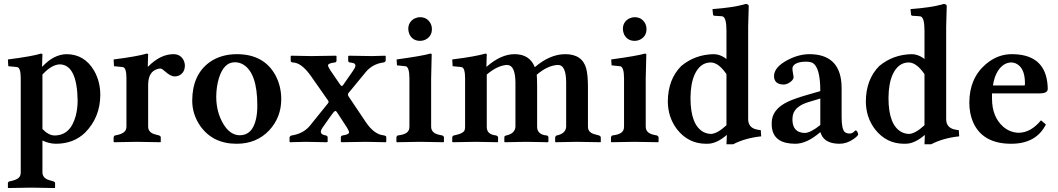

<svg xmlns="http://www.w3.org/2000/svg" viewBox="-20 -718 5354 972"><path d="M194.8 -340.8V-64.9Q225.6 -32.7 255.9 -32.2Q336.4 -32.2 363.3 -130.9Q373 -167.5 373 -210Q370.1 -388.7 284.2 -392.1Q245.1 -392.1 201.2 -347.2Q197.3 -343.3 194.8 -340.8ZM194.8 -380.9Q251 -441.9 315.9 -443.8Q407.7 -443.8 456.5 -359.9Q487.8 -305.2 487.8 -236.8Q486.8 -123.5 411.1 -46.9Q353 9.8 262.2 9.8Q228 9.3 194.8 -6.8V153.8Q194.8 182.1 225.6 192.9Q233.4 195.3 243.2 198.2L251 200.2Q258.3 203.6 258.8 208V231.9L257.8 233.9Q256.8 233.9 138.2 231.9L22 233.9L20 231.9V208Q22 201.7 27.8 200.2L37.1 198.2Q77.1 189.5 83 168.9Q85 161.6 85 153.8V-320.8Q85 -373.5 68.4 -377.9Q65.4 -378.4 63 -378.9L22 -382.8L20 -417Q142.1 -432.6 188 -446.8Q193.4 -445.8 194.8 -443.8L192.9 -380.9Z M730 -380.9Q791.5 -443.4 857.9 -443.8Q895.5 -443.8 911.1 -409.7Q915.5 -398.4 916 -388.2Q916 -349.6 885.7 -335.4Q876 -331.5 865.7 -331.1Q842.3 -331.1 814 -357.9Q799.8 -370.6 792.5 -371.1Q773.4 -370.6 755.9 -357.9Q730.5 -338.4 730 -288.1V-77.1Q730 -49.8 759.3 -39.6Q767.1 -36.6 777.8 -34.2L786.1 -32.2Q793.5 -28.8 793.9 -22.9V0L792 2Q791 2 672.9 0L557.1 2L555.2 0V-22.9Q556.6 -30.3 562 -32.2L571.8 -34.2Q614.7 -43 619.1 -67.9Q619.6 -72.8 620.1 -77.1V-320.8Q620.1 -373.5 603.5 -377.9Q600.6 -378.4 598.1 -378.9L557.1 -382.8L555.2 -417Q677.2 -432.6 723.1 -446.8Q728.5 -445.8 730 -443.8L728 -380.9Z M1168.9 -402.8Q1112.8 -402.8 1087.9 -321.3Q1075.2 -278.8 1074.7 -229Q1074.7 -148.4 1112.8 -86.9Q1146.5 -33.7 1193.8 -33.2Q1257.3 -33.2 1275.9 -114.7Q1282.7 -145 1282.7 -184.1Q1282.7 -347.2 1212.4 -390.6Q1192.9 -402.8 1168.9 -402.8ZM953.1 -207Q953.1 -338.4 1040 -402.3Q1097.2 -443.4 1178.7 -443.8Q1317.4 -443.8 1375.5 -335Q1403.8 -280.8 1403.8 -215.8Q1403.8 -124 1342.8 -58.1Q1278.8 9.8 1177.7 9.8Q1057.1 9.8 993.2 -81.1Q953.6 -139.2 953.1 -207Z M1613.8 -73.2Q1591.8 -42 1621.1 -34.2Q1625.5 -33.2 1630.9 -32.2Q1637.7 -29.3 1638.7 -23.9V0L1634.8 2Q1633.8 2 1525.9 0L1447.8 2L1445.8 0V-22Q1447.3 -29.8 1456.5 -32.2Q1513.7 -41 1546.9 -79.1L1638.7 -192.9Q1646.5 -201.7 1641.6 -208L1552.7 -335Q1505.4 -401.4 1461.4 -401.9Q1452.6 -403.3 1451.7 -409.2V-434.1L1454.6 -436Q1455.6 -436 1555.7 -434.1L1680.7 -436L1683.6 -434.1V-410.2Q1682.6 -403.3 1675.8 -401.9Q1640.6 -397.9 1640.6 -387.2Q1641.6 -377.9 1653.8 -359.9L1701.7 -290Q1709.5 -279.3 1713.4 -283.7Q1715.3 -285.6 1716.8 -287.1L1766.6 -358.9Q1789.6 -390.1 1771 -397.9Q1762.7 -400.9 1749.5 -401.9Q1743.7 -403.8 1742.7 -409.2V-433.1L1745.6 -436Q1746.6 -436 1862.8 -434.1L1930.7 -436L1932.6 -434.1V-411.1Q1931.2 -403.8 1921.9 -401.9Q1865.7 -394.5 1831.5 -353L1742.7 -245.1Q1739.7 -237.8 1744.6 -230L1832.5 -99.1Q1867.7 -46.9 1907.7 -35.6Q1916.5 -33.2 1925.8 -32.2Q1934.6 -29.8 1935.5 -24.9V0L1932.6 2Q1931.6 2 1831.5 0L1709.5 2L1705.6 0V-23.9Q1706.5 -30.3 1713.9 -32.2Q1746.6 -37.1 1747.1 -47.4Q1746.6 -56.2 1736.8 -71.8L1694.8 -136.2Q1683.1 -156.7 1677.7 -156.7Q1670.9 -154.8 1655.8 -132.8Z M2162.6 -321.3V-77.1Q2162.6 -46.9 2197.3 -37.1Q2203.1 -35.6 2209.5 -34.2L2219.7 -32.2Q2226.6 -28.8 2227.5 -22.9V0L2225.6 2Q2224.6 2 2105.5 0L1988.8 2L1986.8 0V-22.9Q1988.3 -30.3 1993.7 -32.2L2005.9 -34.2Q2047.4 -41 2051.8 -66.9Q2052.2 -72.3 2052.7 -77.1V-320.8Q2052.7 -378.9 2033.2 -382.8Q2031.7 -382.8 2030.8 -382.8L1989.7 -387.2L1987.8 -417Q2121.6 -435.5 2158.7 -446.8Q2164.6 -445.8 2165.5 -443.8Q2165.5 -442.9 2162.6 -321.3ZM2046.9 -570.8Q2046.9 -607.4 2079.1 -624.5Q2092.8 -630.9 2106.4 -630.9Q2143.1 -630.9 2160.2 -598.6Q2166.5 -585 2166.5 -570.8Q2166.5 -534.2 2134.3 -517.6Q2120.6 -511.2 2106.4 -511.2Q2069.8 -511.2 2053.2 -543.5Q2047.4 -556.6 2046.9 -570.8Z M2442.4 -380.9H2444.3Q2516.1 -443.4 2584.5 -443.8Q2659.7 -443.8 2686 -381.3Q2687 -379.4 2687.5 -377.9Q2763.7 -443.4 2841.3 -443.8Q2928.7 -443.8 2948.2 -369.6Q2956.1 -338.4 2956.5 -280.8V-76.2Q2956.5 -49.8 2984.9 -40Q2992.7 -37.6 3005.4 -34.2L3013.2 -32.2Q3020.5 -28.8 3021.5 -22.9V0L3019.5 2Q3018.6 2 2899.4 0L2792.5 2L2790.5 0V-22.9Q2792.5 -30.3 2798.3 -32.2Q2843.8 -41.5 2846.2 -76.2V-303.2Q2845.2 -388.2 2806.2 -389.2Q2754.4 -388.2 2697.3 -339.8Q2699.2 -314 2699.2 -282.2V-76.2Q2699.2 -40.5 2739.3 -33.2Q2743.7 -32.7 2748.5 -32.2Q2755.4 -30.3 2756.3 -22.9V0L2754.4 2Q2753.4 2 2643.1 0L2535.2 2L2533.2 0V-22.9Q2533.2 -30.3 2542.5 -32.2Q2586.9 -41.5 2589.4 -76.2V-300.8Q2588.4 -387.7 2548.3 -389.2Q2501 -388.2 2444.3 -340.8V-75.2Q2444.3 -40.5 2482.4 -33.7Q2487.3 -32.7 2492.2 -32.2Q2500.5 -28.8 2501.5 -22.9V0L2499.5 2Q2498.5 2 2387.2 0L2271.5 2L2269.5 0V-22.9Q2271 -30.3 2277.3 -32.2L2286.1 -34.2Q2324.7 -42.5 2331.5 -57.6Q2334.5 -65.4 2334.5 -75.2V-320.8Q2334.5 -373.5 2317.9 -377.9Q2314.9 -378.4 2312.5 -378.9L2271.5 -382.8L2269.5 -417Q2391.6 -432.6 2437.5 -446.8Q2442.9 -445.8 2444.3 -443.8Z M3249 -321.3V-77.1Q3249 -46.9 3283.7 -37.1Q3289.6 -35.6 3295.9 -34.2L3306.2 -32.2Q3313 -28.8 3314 -22.9V0L3312 2Q3311 2 3191.9 0L3075.2 2L3073.2 0V-22.9Q3074.7 -30.3 3080.1 -32.2L3092.3 -34.2Q3133.8 -41 3138.2 -66.9Q3138.7 -72.3 3139.2 -77.1V-320.8Q3139.2 -378.9 3119.6 -382.8Q3118.2 -382.8 3117.2 -382.8L3076.2 -387.2L3074.2 -417Q3208 -435.5 3245.1 -446.8Q3251 -445.8 3252 -443.8Q3252 -442.9 3249 -321.3ZM3133.3 -570.8Q3133.3 -607.4 3165.5 -624.5Q3179.2 -630.9 3192.9 -630.9Q3229.5 -630.9 3246.6 -598.6Q3252.9 -585 3252.9 -570.8Q3252.9 -534.2 3220.7 -517.6Q3207 -511.2 3192.9 -511.2Q3156.2 -511.2 3139.6 -543.5Q3133.8 -556.6 3133.3 -570.8Z M3657.7 -342.8Q3617.7 -400.9 3578.6 -401.9Q3524.9 -401.9 3496.6 -340.8Q3476.1 -294.4 3475.6 -222.2Q3475.6 -83.5 3543 -48.8Q3560.5 -40.5 3579.6 -40Q3611.8 -41.5 3657.7 -84ZM3767.6 -583V-115.2Q3767.6 -74.2 3806.2 -63.5Q3817.9 -60.5 3831.5 -59.1L3833.5 -27.8Q3752 -19 3691.9 12.2H3657.7L3659.7 -35.2Q3612.8 5.4 3570.8 9.3Q3562.5 9.8 3554.7 9.8Q3465.3 9.8 3408.2 -62.5Q3361.3 -123 3360.8 -205.1Q3361.8 -316.4 3428.7 -383.8Q3498.5 -441.9 3592.8 -443.8Q3621.6 -443.8 3649.9 -425.3Q3654.8 -421.9 3657.7 -418.9V-563Q3657.7 -627.9 3638.7 -634.8Q3633.8 -636.2 3627.9 -636.2L3595.7 -638.2Q3590.8 -639.6 3589.8 -643.1L3586.9 -671.9Q3689.9 -679.7 3746.1 -695.3Q3751.5 -696.8 3754.9 -698.2Q3769.5 -696.8 3770.5 -688Q3770.5 -686 3767.6 -583Z M4131.3 -47.9Q4064.5 9.8 4006.3 9.8Q3901.9 9.8 3888.7 -66.4Q3886.2 -80.1 3886.7 -95.2Q3886.7 -165 3969.7 -203.6Q4003.4 -219.2 4060.5 -235.8L4132.8 -256.8Q4132.8 -382.8 4089.8 -401.4Q4078.1 -405.8 4062.5 -405.8Q4007.8 -405.8 3994.1 -381.3Q3991.7 -376 3991.7 -371.1Q3991.7 -359.9 3995.1 -343.8Q3997.6 -332.5 3997.6 -328.1Q3997.6 -312 3973.6 -297.9Q3959.5 -290 3945.8 -290Q3899.4 -291.5 3898.4 -332Q3898.4 -378.4 3968.8 -415Q4023.9 -443.4 4076.7 -443.8Q4228 -443.8 4239.7 -296.9Q4240.7 -283.7 4240.7 -271V-126Q4240.7 -64 4256.3 -49.8Q4266.1 -42 4280.8 -42Q4296.4 -42 4307.6 -55.2Q4310.5 -57.1 4311.5 -58.1Q4317.4 -58.1 4323.2 -43.9Q4324.7 -40 4324.7 -38.1Q4324.7 -31.2 4301.3 -14.2Q4267.6 9.3 4231.4 9.8Q4157.2 9.8 4137.2 -38.1Q4135.3 -43.5 4133.8 -47.9ZM4132.8 -85V-219.2L4075.7 -202.1Q4004.9 -181.2 3994.1 -136.2Q3991.7 -124.5 3991.7 -109.9Q3993.7 -45.9 4054.7 -44.9Q4083.5 -45.9 4132.8 -85Z M4660.2 -342.8Q4620.1 -400.9 4581.1 -401.9Q4527.3 -401.9 4499 -340.8Q4478.5 -294.4 4478 -222.2Q4478 -83.5 4545.4 -48.8Q4563 -40.5 4582 -40Q4614.3 -41.5 4660.2 -84ZM4770 -583V-115.2Q4770 -74.2 4808.6 -63.5Q4820.3 -60.5 4834 -59.1L4835.9 -27.8Q4754.4 -19 4694.3 12.2H4660.2L4662.1 -35.2Q4615.2 5.4 4573.2 9.3Q4564.9 9.8 4557.1 9.8Q4467.8 9.8 4410.6 -62.5Q4363.8 -123 4363.3 -205.1Q4364.3 -316.4 4431.2 -383.8Q4501 -441.9 4595.2 -443.8Q4624 -443.8 4652.3 -425.3Q4657.2 -421.9 4660.2 -418.9V-563Q4660.2 -627.9 4641.1 -634.8Q4636.2 -636.2 4630.4 -636.2L4598.1 -638.2Q4593.3 -639.6 4592.3 -643.1L4589.4 -671.9Q4692.4 -679.7 4748.5 -695.3Q4753.9 -696.8 4757.3 -698.2Q4772 -696.8 4772.9 -688Q4772.9 -686 4770 -583Z M5006.8 -285.2H5167Q5168.9 -288.6 5168.9 -295.9Q5168.9 -377 5121.1 -397.5Q5110.8 -401.4 5101.1 -401.9Q5060.1 -401.9 5032.2 -359.4Q5013.2 -329.6 5006.8 -285.2ZM5250 -108.9 5274.9 -87.9Q5225.6 9.8 5099.1 9.8Q4953.1 9.8 4905.3 -101.6Q4887.2 -145 4887.2 -198.2Q4887.2 -322.3 4971.7 -394Q5030.8 -443.8 5102.1 -443.8Q5262.7 -443.8 5281.7 -302.7Q5284.2 -284.7 5284.2 -266.1Q5282.2 -245.6 5245.1 -245.1H5002V-219.2Q5002 -126 5059.6 -75.7Q5094.7 -46.4 5138.2 -45.9Q5198.7 -46.9 5250 -108.9Z"/></svg>

Font: Linux Libertine O
Style: Semibold
Weight: 700
Designer: Philipp H. Poll
Foundry: Philipp H. Poll
Version: Version 5.0.0